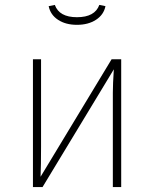

<svg xmlns="http://www.w3.org/2000/svg" viewBox="-20 -761 627 781"><path d="M473 0H439V-384Q439 -419 443 -479L153 0H114V-520H147V-165Q147 -88 145 -42L434 -520H473ZM178 -736 203 -741Q221 -691 293 -691Q366 -691 384 -741L409 -736Q402 -701 370.5 -680.5Q339 -660 293 -660Q247 -660 216 -680.5Q185 -701 178 -736Z"/></svg>

Font: FiraGO UltraLight
Style: Regular
Weight: 200
Designer: bBox Type
Foundry: bBox Type GmbH
Version: Version 1.001